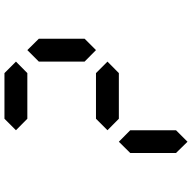

<svg xmlns="http://www.w3.org/2000/svg" viewBox="-20 -820 841 840"><g transform="rotate(90 400.0 -400.5)"><path d="M199.7 -100.1 149.9 -150.4V-350.6L199.7 -400.4L250 -350.6V-150.4ZM600.6 -500.5 550.3 -550.3V-750.5L600.6 -800.8L649.9 -750.5V-550.3ZM500 -400.4H300.3L250 -450.7L300.3 -500.5H500L550.3 -450.7ZM500 0H300.3L250 -50.3L300.3 -100.1H500L550.3 -50.3Z"/></g></svg>

Font: E1234
Style: Regular
Weight: 400
Designer: GGBot
Version: Version 1.00;September 7, 2020